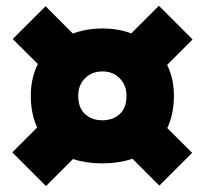

<svg xmlns="http://www.w3.org/2000/svg" viewBox="-20 -652 708 664"><path d="M139 -8.5 22.5 -125 108.5 -211Q86.5 -259 86.5 -321.5Q86.5 -381.5 111 -430.5L24 -517L137.5 -630.5L232 -536Q279 -553.5 335 -553.5Q388.5 -553.5 434 -536.5L529.5 -632L646 -515.5L558 -427.5Q581.5 -379.5 581.5 -321.5Q581.5 -258 558.5 -209L644.5 -123.5L531 -10L438 -103Q391 -87 333 -87Q278 -87 232.5 -102ZM334 -236Q370.5 -236 394 -257.5Q417.5 -279 417.5 -321Q417.5 -357 394.2 -381Q371 -405 334.5 -405Q298 -405 274.2 -381.5Q250.5 -358 250.5 -321Q250.5 -279 274 -257.5Q297.5 -236 334 -236Z"/></svg>

Font: Heraclito ExtraBold
Style: Regular
Weight: 800
Designer: Kostas Bartsokas (font) & Cristiano Sobral (main changes)
Foundry: Kostas Bartsokas (font) & Cristiano Sobral (main changes)
Version: Version 1.00;July 8, 2020;FontCreator 13.0.0.2655 64-bit